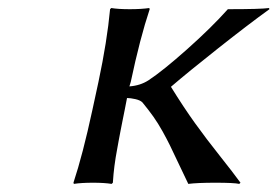

<svg xmlns="http://www.w3.org/2000/svg" viewBox="-20 -453 688 476"><path d="M209 -180.2 224.1 -250Q245.6 -351.1 252.9 -430.2L255.9 -433.1Q272.9 -430.2 301.8 -430.2Q330.1 -430.2 350.1 -433.1L351.1 -430.2Q327.1 -358.4 304.2 -250L300.8 -238.8Q327.6 -240.7 348.1 -253.9Q384.3 -277.8 444.1 -331.1Q503.9 -384.3 544.9 -430.2Q627 -430.2 647 -433.1L647.9 -430.2Q595.2 -392.1 520.5 -333Q445.8 -273.9 403.8 -237.8Q435.5 -186.5 463.6 -147.5Q491.7 -108.4 524.9 -66.7Q558.1 -24.9 576.2 0L573.2 2.9Q560.1 0 514.2 0Q469.7 0 446.8 2.9Q436.5 -18.1 422.4 -48.3Q408.2 -78.6 401.1 -93Q394 -107.4 383.1 -127.2Q372.1 -147 360.4 -163.6Q348.6 -180.2 333 -199.2Q327.6 -204.6 315.4 -207.3Q303.2 -210 294.9 -210L289.1 -180.2Q287.6 -172.9 283.7 -153.3Q279.8 -133.8 278.6 -127.4Q277.3 -121.1 274.4 -105.2Q271.5 -89.4 270.3 -82.5Q269 -75.7 266.8 -62.7Q264.6 -49.8 263.7 -41.3Q262.7 -32.7 261.5 -21.7Q260.3 -10.7 259.8 0L256.8 2.9Q238.3 0 210.9 0Q181.6 0 163.1 2.9L162.1 0Q185.1 -69.3 209 -180.2Z"/></svg>

Font: Linear Smooth
Style: Italic
Weight: 400
Designer: Philipp H. Poll, Flanker
Foundry: Philipp H. Poll, reworked by Flanker
Version: Version 1.061 | FøM Fix